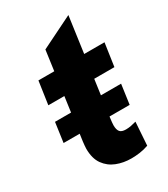

<svg xmlns="http://www.w3.org/2000/svg" viewBox="-173 -757 741 848"><g transform="rotate(-30 197.5 -333.0)"><path d="M242 11Q202 11 167.5 -2.5Q133 -16 111.5 -46Q90 -76 90 -126Q90 -133 91 -142Q92 -151 93 -161L153 -596L317 -677L250 -196Q248 -180 247 -170.5Q246 -161 246 -155Q246 -133 254.5 -122.5Q263 -112 285 -112Q298 -112 311 -114.5Q324 -117 338 -121L330 -3Q307 5 285 8Q263 11 242 11ZM16 -198 30 -298H367L353 -198ZM41 -376 58 -493H395L378 -376Z"/></g></svg>

Font: Hanken Grotesk Black
Style: Italic
Weight: 900
Italic angle: -8°
Designer: Alfredo Marco Pradil
Foundry: Hanken Design Co.
Version: Version 3.013